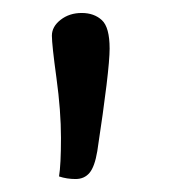

<svg xmlns="http://www.w3.org/2000/svg" viewBox="-20 -757 279 296"><path d="M130 -524Q126 -500 118 -490.5Q110 -481 96.5 -481Q83 -481 71 -485Q74 -503 74 -544.5Q74 -586 67 -637Q60 -688 60 -702Q60 -716 73.5 -726.5Q87 -737 106 -737Q125 -737 137 -726Q149 -715 149 -682Q149 -649 130 -524Z"/></svg>

Font: Overlock
Style: Regular
Weight: 400
Designer: Dario Muhafara
Foundry: Dario Manuel Muhafara
Version: Version 1.002